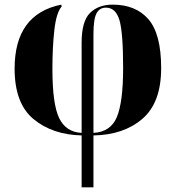

<svg xmlns="http://www.w3.org/2000/svg" viewBox="-20 -568 776 828"><path d="M332 240H383V16Q513 14 594 -55.5Q675 -125 675 -274Q675 -421 620.5 -484.5Q566 -548 466 -548Q404 -548 368 -512Q332 -476 332 -384V5Q265 2 235.5 -58Q206 -118 206 -271Q206 -365 214.5 -439.5Q223 -514 246 -540L244 -548Q43 -507 43 -272Q43 -122 124.5 -54.5Q206 13 332 16ZM383 5V-421Q383 -485 396 -510Q409 -535 437 -535Q479 -535 495 -481.5Q511 -428 511 -274Q511 -130 484.5 -64.5Q458 1 383 5Z"/></svg>

Font: Noto Serif Display SemiCondensed Extra
Style: Regular
Weight: 800
Width: 4
Designer: Monotype Design Team
Foundry: Monotype Imaging Inc.
Version: Version 1.900